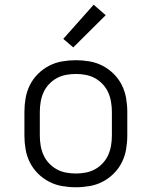

<svg xmlns="http://www.w3.org/2000/svg" viewBox="-20 -782 640 810"><path d="M300 8Q271 8 242 3Q213 -2 187 -15.5Q161 -29 140 -50Q119 -71 106 -97Q93 -123 88 -152Q83 -181 83 -210V-310Q83 -339 88 -368Q93 -397 106 -423Q119 -449 140 -470Q161 -491 187 -504.5Q213 -518 242 -523Q271 -528 300 -528Q329 -528 358 -523Q387 -518 413 -504.5Q439 -491 460 -470Q481 -449 494 -423Q507 -397 512 -368Q517 -339 517 -310V-210Q517 -181 512 -152Q507 -123 494 -97Q481 -71 460 -50Q439 -29 413 -15.5Q387 -2 358 3Q329 8 300 8ZM300 -50Q321 -50 342 -54Q363 -58 381 -68Q399 -78 413.5 -93.5Q428 -109 436.5 -128Q445 -147 448.5 -168Q452 -189 452 -210V-310Q452 -331 448.5 -352Q445 -373 436.5 -392Q428 -411 413.5 -426.5Q399 -442 381 -452Q363 -462 342 -466Q321 -470 300 -470Q279 -470 258 -466Q237 -462 219 -452Q201 -442 186.5 -426.5Q172 -411 163.5 -392Q155 -373 151.5 -352Q148 -331 148 -310V-210Q148 -189 151.5 -168Q155 -147 163.5 -128Q172 -109 186.5 -93.5Q201 -78 219 -68Q237 -58 258 -54Q279 -50 300 -50ZM289 -582 247 -618 375 -762 426 -718Z"/></svg>

Font: Iosevka Aile Light
Style: Regular
Weight: 300
Designer: Belleve Invis
Foundry: Belleve Invis
Version: Version 27.3.5; ttfautohint (v1.8.4)